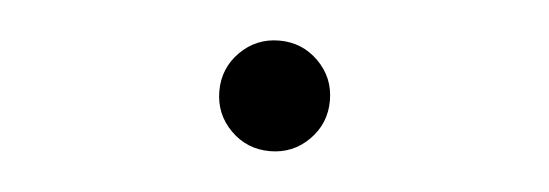

<svg xmlns="http://www.w3.org/2000/svg" viewBox="-26 -166 638 223"><g transform="rotate(5 293.0 -54.5)"><path d="M293 9.8Q266.1 9.8 247.3 -9Q228.5 -27.8 228.5 -54.7Q228.5 -81.5 247.3 -100.3Q266.1 -119.1 293 -119.1Q319.8 -119.1 338.6 -100.3Q357.4 -81.5 357.4 -54.7Q357.4 -27.8 338.6 -9Q319.8 9.8 293 9.8Z"/></g></svg>

Font: Cascadia Mono SemiLight
Style: Regular
Weight: 350
Monospace: yes
Designer: Aaron Bell
Foundry: Saja Typeworks
Version: Version 2404.023; ttfautohint (v1.8.4)